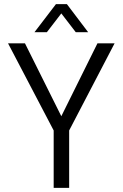

<svg xmlns="http://www.w3.org/2000/svg" viewBox="-20 -910 594 930"><path d="M240 -278 19 -700H101L277 -347L452 -700H535L315 -278V0H240ZM251 -890H304L407 -754H347L277 -845L207 -754H147Z"/></svg>

Font: Sarabun Light
Style: Regular
Weight: 300
Designer: Suppakit Chalermlarp | Katatrad Co.,Ltd.
Foundry: Cadson Demak Co.,Ltd.
Version: Version 1.000; ttfautohint (v1.6)